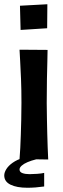

<svg xmlns="http://www.w3.org/2000/svg" viewBox="-42 -751 295 904"><path d="M185 0 50 -2Q52 -26 53.5 -54.5Q55 -83 56 -116Q57 -149 58 -186.5Q59 -224 59 -267Q59 -329 57 -378Q55 -427 53 -462Q51 -497 50 -517L182 -516Q182 -500 181 -464.5Q180 -429 179 -378.5Q178 -328 178 -266Q178 -227 179 -191Q180 -155 180.5 -121.5Q181 -88 182.5 -57.5Q184 -27 185 0ZM180 -618 55 -610 52 -724 181 -731ZM87 133Q37 133 7.5 118.5Q-22 104 -22 75Q-22 61 -12 45Q-2 29 18 15Q38 1 67 -8L129 -1Q105 5 87.5 12.5Q70 20 60 29Q50 38 50 47Q50 59 63.5 64Q77 69 97 69Q112 69 133 67.5Q154 66 166 63V127Q145 130 125.5 131.5Q106 133 87 133Z"/></svg>

Font: Truculenta ExtraBold
Style: Regular
Weight: 800
Version: Version 1.002